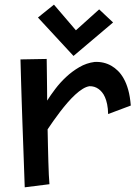

<svg xmlns="http://www.w3.org/2000/svg" viewBox="-20 -759 585 815"><path d="M439 -274.9Q438.5 -298.8 434.8 -316.4Q431.2 -334 425.5 -346.7Q419.9 -359.4 412.8 -367.7Q405.8 -376 398.4 -381.3Q381.3 -393.6 359.9 -393.1Q346.2 -391.1 330.8 -381.6Q315.4 -372.1 299.3 -357.2Q283.2 -342.3 266.8 -323.5Q250.5 -304.7 235.4 -284.9Q220.2 -265.1 206.5 -245.6Q192.9 -226.1 182.1 -210Q182.6 -173.3 183.6 -137.9Q184.6 -102.5 185.3 -72Q186 -41.5 187.3 -16.8Q188.5 7.8 189.9 22.9L85 36.1Q82 -47.9 79.6 -116Q77.1 -184.1 75.2 -237.8Q73.2 -291.5 72 -332.5Q70.8 -373.5 69.8 -403.3Q67.9 -473.1 66.9 -506.8L178.2 -508.8Q178.7 -479 179 -448Q179.2 -417 179.7 -391.1Q180.2 -360.8 180.2 -332Q194.3 -354.5 214.6 -381.3Q234.9 -408.2 260.5 -432.1Q286.1 -456.1 316.7 -473.9Q347.2 -491.7 381.8 -496.1Q420.9 -498 453.1 -479.5Q466.8 -471.7 480.2 -458.7Q493.7 -445.8 505.1 -425.5Q516.6 -405.3 524.4 -377.2Q532.2 -349.1 535.2 -311ZM460 -663.6 292 -521.5 141.1 -684.6 209 -739.3 302.2 -630.4 400.9 -719.2Z"/></svg>

Font: McLaren
Style: Regular
Weight: 400
Designer: Astigmatic (AOETI)
Foundry: Astigmatic (AOETI)
Version: Version 1.000